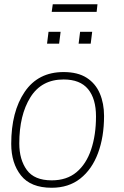

<svg xmlns="http://www.w3.org/2000/svg" viewBox="-20 -878 584 906"><path d="M436 -822H224L229 -858H440ZM224 8Q125 8 79 -50Q33 -108 33 -199Q33 -351 96.5 -444.5Q160 -538 280 -538Q347 -538 389 -511Q431 -484 451 -437Q471 -390 471 -331Q471 -232 442.5 -155.5Q414 -79 359 -35.5Q304 8 224 8ZM224 -27Q295 -27 341 -65.5Q387 -104 410 -172.5Q433 -241 433 -329Q433 -412 395.5 -457.5Q358 -503 280 -503Q176 -503 123.5 -419Q71 -335 71 -201Q71 -125 106.5 -76Q142 -27 224 -27ZM259 -672H202L209 -728H266ZM408 -672H351L358 -728H415Z"/></svg>

Font: Tanohe Sans ExtraLight
Style: Italic
Weight: 200
Designer: Village Type and Design LLC & Cristiano Sobral
Foundry: Cooper Hewitt Smithsonian Design Museum
Version: Version 1.00;September 29, 2021;FontCreator 13.0.0.2655 64-b